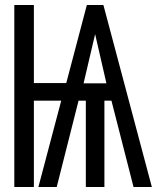

<svg xmlns="http://www.w3.org/2000/svg" viewBox="-20 -745 640 765"><path d="M37 -725H115V-414H244L326 -725H392L585 0H512L424 -344H396V0H322V-344H293L206 0H133L224 -344H115V0H37ZM404 -413 359 -609 313 -413Z"/></svg>

Font: JuliaMono
Style: Regular
Weight: 400
Monospace: yes
Designer: cormullion
Foundry: corm
Version: Version 0.055; ttfautohint (v1.8.4)